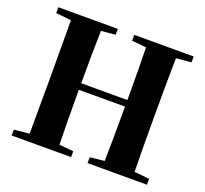

<svg xmlns="http://www.w3.org/2000/svg" viewBox="-127 -899 1124 1051"><g transform="rotate(20 435.0 -373.5)"><path d="M829.1 -712.9 741.2 -705.1Q738.8 -577.6 738.8 -395V-351.1Q738.8 -171.9 741.2 -43L829.1 -34.2V0H482.9V-34.2L566.9 -43Q569.8 -142.1 569.8 -360.8H300.8Q300.8 -161.1 304.2 -42L387.2 -34.2V0H41V-34.2L129.9 -43Q130.9 -144 130.9 -351.1V-395Q130.9 -602.1 129.9 -704.1L41 -712.9V-747.1H387.2V-712.9L304.2 -705.1Q300.8 -588.4 300.8 -398.9H569.8Q569.8 -604 566.9 -705.1L482.9 -712.9V-747.1H829.1Z"/></g></svg>

Font: Noto Serif JP Black
Style: Regular
Weight: 900
Designer: Ryoko NISHIZUKA  (kana & ideographs); Frank Grießhammer (Latin, Greek & Cyrillic); Wenlong ZHANG  (bopomofo); Sandoll Co
Foundry: Adobe Systems Incorporated
Version: Version 1.001;PS 1.001;hotconv 16.6.54;makeotf.lib2.5.65590